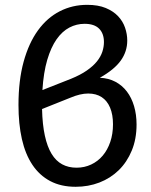

<svg xmlns="http://www.w3.org/2000/svg" viewBox="-20 -746 609 774"><path d="M149.5 -306.5Q151 -244 160.8 -199.2Q170.5 -154.5 188 -125.8Q205.5 -97 230.8 -83.5Q256 -70 288.5 -70Q320.5 -70 347.5 -82.8Q374.5 -95.5 394 -118.5Q413.5 -141.5 424.5 -173.8Q435.5 -206 435.5 -245Q435.5 -284 423.8 -312Q412 -340 389.8 -354.5Q367.5 -369 335.5 -369Q303.5 -369 263.5 -352ZM266.5 -428.5Q304.5 -444 330 -461.8Q355.5 -479.5 370.8 -498.5Q386 -517.5 392.5 -537.2Q399 -557 399 -576.5Q399 -611 379.5 -630.5Q360 -650 321 -650Q288.5 -650 259.8 -635Q231 -620 208.2 -587.8Q185.5 -555.5 170.5 -504.8Q155.5 -454 151 -383ZM382.5 -432.5Q417.5 -431 445 -416.5Q472.5 -402 491.5 -377Q510.5 -352 520.5 -318Q530.5 -284 530.5 -244Q530.5 -185.5 511.2 -139Q492 -92.5 458.8 -60Q425.5 -27.5 380.8 -10.2Q336 7 285 7Q226 7 182.5 -16Q139 -39 110.5 -81.8Q82 -124.5 68.2 -185.5Q54.5 -246.5 54.5 -322.5Q54.5 -421.5 75.2 -497Q96 -572.5 133 -623.5Q170 -674.5 220.8 -700.5Q271.5 -726.5 331.5 -726.5Q375.5 -726.5 406.2 -713.8Q437 -701 456.2 -680.5Q475.5 -660 484.2 -634.2Q493 -608.5 493 -582.5Q493 -538.5 467 -502Q441 -465.5 382.5 -432.5Z"/></svg>

Font: Lato 2
Style: Regular
Weight: 500
Designer: Lukasz Dziedzic with Adam Twardoch and Botio Nikoltchev
Foundry: tyPoland Lukasz Dziedzic
Version: Version 2.015; 2015-08-06; http://www.latofonts.com/